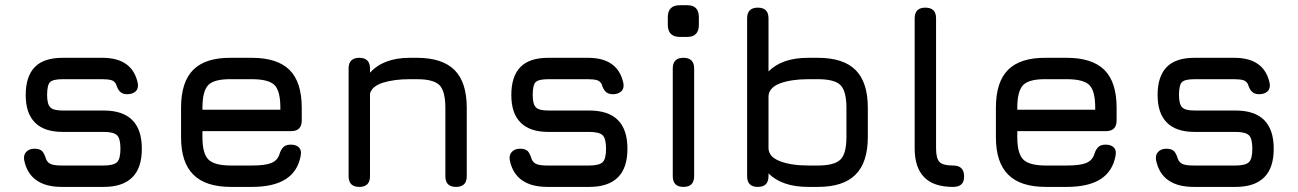

<svg xmlns="http://www.w3.org/2000/svg" viewBox="-20 -734 5096 754"><path d="M387 0C387 0 387 0 387 0C437 0 474.5 -12.5 499.5 -37.5C524.5 -62 537 -99.5 537 -150C537 -150 537 -150 537 -150C537 -200 524.5 -237.5 499.5 -262.5C474.5 -287.5 437 -300 387 -300C387 -300 226 -300 226 -300C226 -300 226 -300 226 -300C201.5 -300 185.5 -304 177.5 -312.5C169 -321 165 -337 165 -361C165 -361 165 -361 165 -361C165 -387 169 -404 176.5 -411.5C184 -419 200.5 -423 226 -423C226 -423 382 -423 382 -423C382 -423 382 -423 382 -423C397.5 -423 409.5 -421.5 418 -419C426 -416.5 432 -411 436 -403C436 -403 436 -403 436 -403C439.5 -390.5 444.5 -381 451 -374.5C457.5 -367.5 467 -364 480 -364C480 -364 480 -364 480 -364C494 -364 505 -368 513 -375.5C521 -383 523.5 -394 521 -408C521 -408 521 -408 521 -408C506.5 -474 460.5 -507 382 -507C382 -507 226 -507 226 -507C226 -507 226 -507 226 -507C177 -507 140.5 -495 117 -471C93 -446.5 81 -410 81 -361C81 -361 81 -361 81 -361C81 -313 93 -277 117.5 -252.5C142 -228 178 -216 226 -216C226 -216 387 -216 387 -216C387 -216 387 -216 387 -216C413 -216 430.5 -211.5 439.5 -203C448.5 -194.5 453 -176.5 453 -150C453 -150 453 -150 453 -150C453 -123 448.5 -105.5 439.5 -97C430.5 -88.5 413 -84 387 -84C387 -84 223 -84 223 -84C223 -84 223 -84 223 -84C204.5 -84 191 -85.5 181.5 -89C172 -92.5 165 -99 161 -109C161 -109 161 -109 161 -109C157 -122.5 152 -133 146 -140C139.5 -146.5 129.5 -150 116 -150C116 -150 116 -150 116 -150C102 -150 91 -146 83.5 -138C75.5 -130 72.5 -119 75 -105C75 -105 75 -105 75 -105C82 -70 98 -44 122.5 -26.5C147 -9 180.5 0 223 0C223 0 387 0 387 0Z M1123 -219C1123 -219 1123 -219 1123 -219C1151 -219 1165 -233 1165 -261C1165 -261 1165 -311 1165 -311C1165 -311 1165 -311 1165 -311C1165 -378 1149 -427.5 1117 -459.5C1085 -491 1035.5 -507 969 -507C969 -507 887 -507 887 -507C887 -507 887 -507 887 -507C820.5 -507.5 771.5 -492 739.5 -460.5C707 -428.5 691 -378.5 691 -311C691 -311 691 -195 691 -195C691 -195 691 -195 691 -195C691 -129 707 -80 739.5 -48C771.5 -16 820.5 0 887 0C887 0 969 0 969 0C969 0 969 0 969 0C1025.5 0 1070 -10 1102 -30.5C1134 -51 1153.5 -81.5 1161 -123C1161 -123 1161 -123 1161 -123C1163.5 -137 1161.5 -147.5 1154 -155C1146.5 -162.5 1136 -166 1122 -166C1122 -166 1122 -166 1122 -166C1108.5 -166 1099 -162.5 1092.5 -156C1086 -149.5 1080.5 -139.5 1077 -127C1077 -127 1077 -127 1077 -127C1071.5 -111 1061 -100 1044.5 -93.5C1028 -87 1003 -84 969 -84C969 -84 887 -84 887 -84C887 -84 887 -84 887 -84C843.5 -84 814 -92 798.5 -107.5C783 -123 775 -152 775 -195C775 -195 775 -219 775 -219C775 -219 1123 -219 1123 -219ZM969 -423C969 -423 969 -423 969 -423C1012.5 -423 1042.5 -415.5 1058 -400C1073.5 -384.5 1081 -354.5 1081 -311C1081 -311 1081 -303 1081 -303C1081 -303 775 -303 775 -303C775 -303 775 -311 775 -311C775 -311 775 -311 775 -311C775 -355 783 -385 798.5 -400.5C814 -416 843.5 -423.5 887 -423C887 -423 969 -423 969 -423Z M1391 0C1419 0 1433 -14 1433 -42C1433 -42 1433 -366 1433 -366C1433 -366 1433 -366 1433 -366C1437.5 -385.5 1455 -400 1484.5 -409.5C1514 -418.5 1549 -423 1589 -423C1589 -423 1617 -423 1617 -423C1617 -423 1617 -423 1617 -423C1660 -423 1689.5 -415.5 1705.5 -400C1721 -384.5 1729 -354.5 1729 -311C1729 -311 1729 -42 1729 -42C1729 -42 1729 -42 1729 -42C1729 -14 1743 0 1771 0C1771 0 1771 0 1771 0C1799 0 1813 -14 1813 -42C1813 -42 1813 -311 1813 -311C1813 -311 1813 -311 1813 -311C1813 -377.5 1797 -427 1765 -459C1733 -491 1683.5 -507 1617 -507C1617 -507 1589 -507 1589 -507C1589 -507 1589 -507 1589 -507C1520.5 -507 1468.5 -487.5 1433 -448.5C1433 -448.5 1433 -465 1433 -465C1433 -465 1433 -465 1433 -465C1433 -493 1419 -507 1391 -507C1391 -507 1391 -507 1391 -507C1363 -507 1349 -493 1349 -465C1349 -465 1349 -42 1349 -42C1349 -42 1349 -42 1349 -42C1349 -14 1363 0 1391 0C1391 0 1391 0 1391 0Z M2294 0C2294 0 2294 0 2294 0C2344 0 2381.5 -12.5 2406.5 -37.5C2431.5 -62 2444 -99.5 2444 -150C2444 -150 2444 -150 2444 -150C2444 -200 2431.5 -237.5 2406.5 -262.5C2381.5 -287.5 2344 -300 2294 -300C2294 -300 2133 -300 2133 -300C2133 -300 2133 -300 2133 -300C2108.5 -300 2092.5 -304 2084.5 -312.5C2076 -321 2072 -337 2072 -361C2072 -361 2072 -361 2072 -361C2072 -387 2076 -404 2083.5 -411.5C2091 -419 2107.5 -423 2133 -423C2133 -423 2289 -423 2289 -423C2289 -423 2289 -423 2289 -423C2304.5 -423 2316.5 -421.5 2325 -419C2333 -416.5 2339 -411 2343 -403C2343 -403 2343 -403 2343 -403C2346.5 -390.5 2351.5 -381 2358 -374.5C2364.5 -367.5 2374 -364 2387 -364C2387 -364 2387 -364 2387 -364C2401 -364 2412 -368 2420 -375.5C2428 -383 2430.5 -394 2428 -408C2428 -408 2428 -408 2428 -408C2413.5 -474 2367.5 -507 2289 -507C2289 -507 2133 -507 2133 -507C2133 -507 2133 -507 2133 -507C2084 -507 2047.5 -495 2024 -471C2000 -446.5 1988 -410 1988 -361C1988 -361 1988 -361 1988 -361C1988 -313 2000 -277 2024.5 -252.5C2049 -228 2085 -216 2133 -216C2133 -216 2294 -216 2294 -216C2294 -216 2294 -216 2294 -216C2320 -216 2337.5 -211.5 2346.5 -203C2355.5 -194.5 2360 -176.5 2360 -150C2360 -150 2360 -150 2360 -150C2360 -123 2355.5 -105.5 2346.5 -97C2337.5 -88.5 2320 -84 2294 -84C2294 -84 2130 -84 2130 -84C2130 -84 2130 -84 2130 -84C2111.5 -84 2098 -85.5 2088.5 -89C2079 -92.5 2072 -99 2068 -109C2068 -109 2068 -109 2068 -109C2064 -122.5 2059 -133 2053 -140C2046.5 -146.5 2036.5 -150 2023 -150C2023 -150 2023 -150 2023 -150C2009 -150 1998 -146 1990.5 -138C1982.5 -130 1979.5 -119 1982 -105C1982 -105 1982 -105 1982 -105C1989 -70 2005 -44 2029.5 -26.5C2054 -9 2087.5 0 2130 0C2130 0 2294 0 2294 0Z M2679 -589C2679 -589 2679 -589 2679 -589C2709.5 -589 2724.5 -605 2724.5 -637C2724.5 -637 2724.5 -666.5 2724.5 -666.5C2724.5 -666.5 2724.5 -666.5 2724.5 -666.5C2724.5 -698 2709.5 -713.5 2679 -713.5C2679 -713.5 2650 -713.5 2650 -713.5C2650 -713.5 2650 -713.5 2650 -713.5C2618.5 -713.5 2602.5 -698 2602.5 -666.5C2602.5 -666.5 2602.5 -637 2602.5 -637C2602.5 -637 2602.5 -637 2602.5 -637C2602.5 -605 2618.5 -589 2650 -589C2650 -589 2679 -589 2679 -589ZM2664 0C2692 0 2706 -14 2706 -42C2706 -42 2706 -465 2706 -465C2706 -465 2706 -465 2706 -465C2706 -493 2692 -507 2664 -507C2664 -507 2664 -507 2664 -507C2636 -507 2622 -493 2622 -465C2622 -465 2622 -42 2622 -42C2622 -42 2622 -42 2622 -42C2622 -14 2636 0 2664 0C2664 0 2664 0 2664 0Z M2956 0C2984 0 2998 -14 2998 -42C2998 -42 2998 -53 2998 -53C2998 -53 2998 -53 2998 -53C3015.5 -35.5 3037 -22.5 3063 -13.5C3089 -4.5 3119.5 0 3154 0C3154 0 3192 0 3192 0C3192 0 3192 0 3192 0C3258.5 0 3308 -16 3340 -48.5C3372 -80.5 3388 -129.5 3388 -196C3388 -196 3388 -311 3388 -311C3388 -311 3388 -311 3388 -311C3388 -377.5 3372 -427 3340 -459C3308 -491 3258.5 -507 3192 -507C3192 -507 3154 -507 3154 -507C3154 -507 3154 -507 3154 -507C3119.5 -507 3089 -502.5 3063 -493.5C3037 -484.5 3015.5 -471 2998 -453.5C2998 -453.5 2998 -662 2998 -662C2998 -662 2998 -662 2998 -662C2998 -690 2984 -704 2956 -704C2956 -704 2956 -704 2956 -704C2928 -704 2914 -690 2914 -662C2914 -662 2914 -42 2914 -42C2914 -42 2914 -42 2914 -42C2914 -14 2928 0 2956 0C2956 0 2956 0 2956 0ZM3154 -84C3110 -84 3073 -89.5 3043 -101C3013 -112.5 2998 -129.5 2998 -153C2998 -153 2998 -354 2998 -354C2998 -354 2998 -354 2998 -354C2998 -377.5 3013 -395 3043 -406.5C3073 -417.5 3110 -423 3154 -423C3154 -423 3192 -423 3192 -423C3192 -423 3192 -423 3192 -423C3235 -423 3264.5 -415.5 3280.5 -400C3296 -384.5 3304 -354.5 3304 -311C3304 -311 3304 -196 3304 -196C3304 -196 3304 -196 3304 -196C3304 -153 3296.5 -123.5 3281 -108C3265.5 -92 3235.5 -84 3192 -84C3192 -84 3154 -84 3154 -84C3154 -84 3154 -84 3154 -84Z M3723 0C3752.5 0 3767 -14 3766 -42C3766 -42 3766 -42 3766 -42C3766 -70 3751.5 -84 3723 -84C3723 -84 3723 -84 3723 -84C3696 -84 3678 -88.5 3669.5 -98C3660.5 -107 3656 -125 3656 -152C3656 -152 3656 -662 3656 -662C3656 -662 3656 -662 3656 -662C3656 -690 3642 -704 3614 -704C3614 -704 3614 -704 3614 -704C3586 -704 3572 -690 3572 -662C3572 -662 3572 -152 3572 -152C3572 -152 3572 -152 3572 -152C3572 -101 3584.5 -63 3609.5 -38C3634 -12.5 3672 0 3723 0C3723 0 3723 0 3723 0Z M4323 -219C4323 -219 4323 -219 4323 -219C4351 -219 4365 -233 4365 -261C4365 -261 4365 -311 4365 -311C4365 -311 4365 -311 4365 -311C4365 -378 4349 -427.5 4317 -459.5C4285 -491 4235.5 -507 4169 -507C4169 -507 4087 -507 4087 -507C4087 -507 4087 -507 4087 -507C4020.5 -507.5 3971.5 -492 3939.5 -460.5C3907 -428.5 3891 -378.5 3891 -311C3891 -311 3891 -195 3891 -195C3891 -195 3891 -195 3891 -195C3891 -129 3907 -80 3939.5 -48C3971.5 -16 4020.5 0 4087 0C4087 0 4169 0 4169 0C4169 0 4169 0 4169 0C4225.5 0 4270 -10 4302 -30.5C4334 -51 4353.5 -81.5 4361 -123C4361 -123 4361 -123 4361 -123C4363.5 -137 4361.5 -147.5 4354 -155C4346.5 -162.5 4336 -166 4322 -166C4322 -166 4322 -166 4322 -166C4308.5 -166 4299 -162.5 4292.5 -156C4286 -149.5 4280.5 -139.5 4277 -127C4277 -127 4277 -127 4277 -127C4271.5 -111 4261 -100 4244.5 -93.5C4228 -87 4203 -84 4169 -84C4169 -84 4087 -84 4087 -84C4087 -84 4087 -84 4087 -84C4043.5 -84 4014 -92 3998.5 -107.5C3983 -123 3975 -152 3975 -195C3975 -195 3975 -219 3975 -219C3975 -219 4323 -219 4323 -219ZM4169 -423C4169 -423 4169 -423 4169 -423C4212.5 -423 4242.5 -415.5 4258 -400C4273.5 -384.5 4281 -354.5 4281 -311C4281 -311 4281 -303 4281 -303C4281 -303 3975 -303 3975 -303C3975 -303 3975 -311 3975 -311C3975 -311 3975 -311 3975 -311C3975 -355 3983 -385 3998.5 -400.5C4014 -416 4043.5 -423.5 4087 -423C4087 -423 4169 -423 4169 -423Z M4832 0C4832 0 4832 0 4832 0C4882 0 4919.5 -12.5 4944.5 -37.5C4969.5 -62 4982 -99.5 4982 -150C4982 -150 4982 -150 4982 -150C4982 -200 4969.5 -237.5 4944.5 -262.5C4919.5 -287.5 4882 -300 4832 -300C4832 -300 4671 -300 4671 -300C4671 -300 4671 -300 4671 -300C4646.5 -300 4630.5 -304 4622.5 -312.5C4614 -321 4610 -337 4610 -361C4610 -361 4610 -361 4610 -361C4610 -387 4614 -404 4621.5 -411.5C4629 -419 4645.5 -423 4671 -423C4671 -423 4827 -423 4827 -423C4827 -423 4827 -423 4827 -423C4842.5 -423 4854.5 -421.5 4863 -419C4871 -416.5 4877 -411 4881 -403C4881 -403 4881 -403 4881 -403C4884.5 -390.5 4889.5 -381 4896 -374.5C4902.5 -367.5 4912 -364 4925 -364C4925 -364 4925 -364 4925 -364C4939 -364 4950 -368 4958 -375.5C4966 -383 4968.5 -394 4966 -408C4966 -408 4966 -408 4966 -408C4951.5 -474 4905.5 -507 4827 -507C4827 -507 4671 -507 4671 -507C4671 -507 4671 -507 4671 -507C4622 -507 4585.5 -495 4562 -471C4538 -446.5 4526 -410 4526 -361C4526 -361 4526 -361 4526 -361C4526 -313 4538 -277 4562.5 -252.5C4587 -228 4623 -216 4671 -216C4671 -216 4832 -216 4832 -216C4832 -216 4832 -216 4832 -216C4858 -216 4875.5 -211.5 4884.5 -203C4893.5 -194.5 4898 -176.5 4898 -150C4898 -150 4898 -150 4898 -150C4898 -123 4893.5 -105.5 4884.5 -97C4875.5 -88.5 4858 -84 4832 -84C4832 -84 4668 -84 4668 -84C4668 -84 4668 -84 4668 -84C4649.5 -84 4636 -85.5 4626.5 -89C4617 -92.5 4610 -99 4606 -109C4606 -109 4606 -109 4606 -109C4602 -122.5 4597 -133 4591 -140C4584.5 -146.5 4574.5 -150 4561 -150C4561 -150 4561 -150 4561 -150C4547 -150 4536 -146 4528.5 -138C4520.5 -130 4517.5 -119 4520 -105C4520 -105 4520 -105 4520 -105C4527 -70 4543 -44 4567.5 -26.5C4592 -9 4625.5 0 4668 0C4668 0 4832 0 4832 0Z"/></svg>

Font: Jura-Fortis-Bold
Style: Bold
Weight: 500
Designer: Daniel Johnson, Alexei Vanyashin, Mirko Velimirovic
Foundry: Daniel Johnson
Version: ""